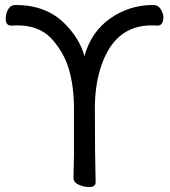

<svg xmlns="http://www.w3.org/2000/svg" viewBox="-20 -736 684 771"><path d="M338 15Q316 15 295.5 5.5Q275 -4 275 -22L277 -111V-300Q277 -388 257 -457Q237 -526 185 -583Q135 -634 50 -634Q32 -634 26 -633Q3 -633 3 -660Q3 -682 13 -699Q23 -716 43 -716Q165 -716 240 -641Q301 -580 319 -510Q345 -607 422 -661.5Q499 -716 595 -716Q615 -716 625.5 -699Q636 -682 636 -668Q636 -633 612 -633Q606 -634 588 -634Q435 -634 382 -457Q361 -388 361 -300Q361 -110 364 -4Q364 15 338 15Z"/></svg>

Font: LXGW WenKai Lite Medium
Style: Regular
Weight: 500
Designer: LXGW / Fontworks Inc.
Foundry: LXGW / Fontworks Inc.
Version: Version 1.511; March 25, 2025